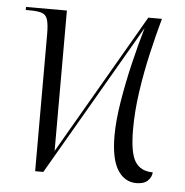

<svg xmlns="http://www.w3.org/2000/svg" viewBox="-44 -579 608 632"><g transform="rotate(5 259.5 -263.0)"><path d="M429 10Q390 10 367 -26.5Q344 -63 344 -140Q344 -189 354.5 -253Q365 -317 380.5 -382Q396 -447 412 -501L121 0H94V-453Q94 -485 89 -501Q84 -517 70 -521.5Q56 -526 30 -526H17V-536H152V-72L421 -536H466Q451 -482 436.5 -419Q422 -356 412.5 -291Q403 -226 403 -166Q403 -88 421.5 -59Q440 -30 480 -30Q479 -14 466.5 -2Q454 10 429 10Z"/></g></svg>

Font: Noto Serif Display Condensed Light
Style: Regular
Weight: 300
Width: 3
Designer: Monotype Design Team
Foundry: Monotype Imaging Inc.
Version: Version 2.009